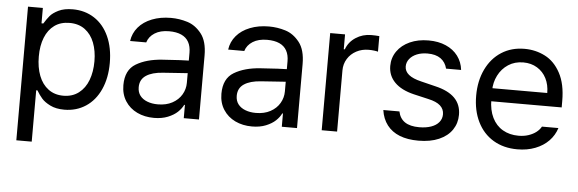

<svg xmlns="http://www.w3.org/2000/svg" viewBox="-48 -692 3144 1044"><g transform="rotate(5 1524.0 -170.0)"><path d="M67.4 -530.3H148.4V-446.3H158.2Q173.8 -471.7 188.5 -489.3Q203.1 -506.8 233.9 -522Q264.6 -537.1 311.5 -537.1Q377.9 -537.1 429.2 -503.9Q480.5 -470.7 508.8 -408.7Q537.1 -346.7 537.1 -263.7Q537.1 -181.6 508.8 -119.1Q480.5 -56.6 429.2 -22.9Q377.9 10.7 312.5 10.7Q266.6 10.7 235.4 -4.9Q204.1 -20.5 188.5 -38.6Q172.9 -56.6 158.2 -81.1H151.4V199.2H67.4ZM300.8 -64.5Q349.6 -64.5 384.3 -90.8Q418.9 -117.2 436 -162.6Q453.1 -208 453.1 -265.6Q453.1 -322.3 436 -366.7Q418.9 -411.1 384.8 -436.5Q350.6 -461.9 300.8 -461.9Q252 -461.9 218.3 -437.5Q184.6 -413.1 167 -369.1Q149.4 -325.2 149.4 -265.6Q149.4 -206.1 167 -160.6Q184.6 -115.2 218.8 -89.8Q252.9 -64.5 300.8 -64.5Z M885.7 -240.2 830.1 -236.3Q770.5 -232.4 737.8 -210.4Q705.1 -188.5 705.1 -146.5Q705.1 -119.1 719.2 -100.6Q733.4 -82 758.8 -72.3Q784.2 -62.5 816.4 -62.5Q862.3 -62.5 895.5 -80.6Q928.7 -98.6 946.3 -128.4Q963.9 -158.2 963.9 -192.4V-357.4Q963.9 -391.6 950.7 -415.5Q937.5 -439.5 910.6 -451.7Q883.8 -463.9 843.8 -463.9Q795.9 -463.9 765.1 -444.3Q734.4 -424.8 724.6 -392.6H636.7Q642.6 -435.5 670.4 -468.3Q698.2 -501 744.1 -519Q790 -537.1 847.7 -537.1Q893.6 -537.1 937.5 -523.4Q981.4 -509.8 1014.2 -468.3Q1046.9 -426.8 1046.9 -349.6V0H963.9V-72.3H960Q950.2 -51.8 930.2 -32.7Q910.2 -13.7 877.4 -0.5Q844.7 12.7 801.8 12.7Q751 12.7 710 -6.8Q668.9 -26.4 645 -63.5Q621.1 -100.6 621.1 -150.4Q621.1 -233.4 677.7 -267.1Q734.4 -300.8 820.3 -306.6Q830.1 -307.6 914.1 -312.5L969.7 -314.5L970.7 -246.1Q961.9 -246.1 885.7 -240.2Z M1420.9 -240.2 1365.2 -236.3Q1305.7 -232.4 1272.9 -210.4Q1240.2 -188.5 1240.2 -146.5Q1240.2 -119.1 1254.4 -100.6Q1268.6 -82 1293.9 -72.3Q1319.3 -62.5 1351.6 -62.5Q1397.5 -62.5 1430.7 -80.6Q1463.9 -98.6 1481.4 -128.4Q1499 -158.2 1499 -192.4V-357.4Q1499 -391.6 1485.8 -415.5Q1472.7 -439.5 1445.8 -451.7Q1418.9 -463.9 1378.9 -463.9Q1331.1 -463.9 1300.3 -444.3Q1269.5 -424.8 1259.8 -392.6H1171.9Q1177.7 -435.5 1205.6 -468.3Q1233.4 -501 1279.3 -519Q1325.2 -537.1 1382.8 -537.1Q1428.7 -537.1 1472.7 -523.4Q1516.6 -509.8 1549.3 -468.3Q1582 -426.8 1582 -349.6V0H1499V-72.3H1495.1Q1485.4 -51.8 1465.3 -32.7Q1445.3 -13.7 1412.6 -0.5Q1379.9 12.7 1336.9 12.7Q1286.1 12.7 1245.1 -6.8Q1204.1 -26.4 1180.2 -63.5Q1156.2 -100.6 1156.2 -150.4Q1156.2 -233.4 1212.9 -267.1Q1269.5 -300.8 1355.5 -306.6Q1365.2 -307.6 1449.2 -312.5L1504.9 -314.5L1505.9 -246.1Q1497.1 -246.1 1420.9 -240.2Z M1716.8 -530.3H1797.9V-449.2H1803.7Q1818.4 -490.2 1856 -514.6Q1893.6 -539.1 1940.4 -539.1Q1964.8 -539.1 1984.4 -537.1V-452.1Q1979.5 -454.1 1963.9 -456.1Q1948.2 -458 1933.6 -458Q1896.5 -458 1866.2 -441.9Q1835.9 -425.8 1818.4 -397.5Q1800.8 -369.1 1800.8 -334V0H1716.8Z M2253.9 -465.8Q2221.7 -465.8 2196.3 -455.6Q2170.9 -445.3 2156.2 -426.8Q2141.6 -408.2 2141.6 -385.7Q2141.6 -359.4 2164.1 -340.8Q2186.5 -322.3 2232.4 -311.5L2311.5 -292Q2382.8 -275.4 2418 -239.7Q2453.1 -204.1 2453.1 -148.4Q2453.1 -102.5 2428.7 -66.4Q2404.3 -30.3 2357.4 -9.8Q2310.5 10.7 2245.1 10.7Q2185.5 10.7 2142.6 -6.3Q2099.6 -23.4 2073.7 -57.1Q2047.9 -90.8 2041 -138.7H2128.9Q2136.7 -100.6 2165 -81.5Q2193.4 -62.5 2243.2 -62.5Q2280.3 -62.5 2308.1 -72.3Q2335.9 -82 2351.1 -100.6Q2366.2 -119.1 2366.2 -143.6Q2366.2 -171.9 2345.2 -190.9Q2324.2 -210 2279.3 -219.7L2199.2 -238.3Q2129.9 -254.9 2093.8 -291.5Q2057.6 -328.1 2057.6 -380.9Q2057.6 -425.8 2082.5 -461.4Q2107.4 -497.1 2151.9 -517.1Q2196.3 -537.1 2253.9 -537.1Q2307.6 -537.1 2348.6 -519Q2389.6 -501 2414.1 -468.3Q2438.5 -435.5 2443.4 -392.6H2361.3Q2352.5 -427.7 2325.7 -446.8Q2298.8 -465.8 2253.9 -465.8Z M2537.1 -260.7Q2537.1 -341.8 2567.4 -404.8Q2597.7 -467.8 2651.9 -502.4Q2706.1 -537.1 2777.3 -537.1Q2837.9 -537.1 2889.6 -510.7Q2941.4 -484.4 2973.6 -424.8Q3005.9 -365.2 3005.9 -272.5V-237.3H2595.7V-308.6H2920.9Q2920.9 -353.5 2903.3 -388.2Q2885.7 -422.9 2853 -442.9Q2820.3 -462.9 2777.3 -462.9Q2730.5 -462.9 2695.3 -439.9Q2660.2 -417 2640.6 -378.4Q2621.1 -339.8 2621.1 -295.9V-248Q2621.1 -189.5 2641.6 -147.9Q2662.1 -106.4 2699.2 -85Q2736.3 -63.5 2785.2 -63.5Q2815.4 -63.5 2839.8 -71.8Q2864.3 -80.1 2881.3 -93.3Q2898.4 -106.4 2908.2 -124H2998Q2985.4 -84 2956.1 -53.7Q2926.8 -23.4 2882.8 -6.3Q2838.9 10.7 2785.2 10.7Q2710 10.7 2653.8 -22.9Q2597.7 -56.6 2567.4 -118.2Q2537.1 -179.7 2537.1 -260.7Z"/></g></svg>

Font: WEMIX Pretendard Variable
Style: Regular
Weight: 400
Designer: Base glyphs from Inter by Rasmus Andersson; Hangeul glyphs from Noto Sans CJK(Source Han Sans) by Jang Soo-young and Kan
Foundry: Kil Hyung-jin
Version: Version 1.000;Glyphs 3.2 (3208)